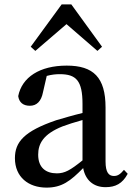

<svg xmlns="http://www.w3.org/2000/svg" viewBox="-20 -840 609 875"><path d="M283 -730 424 -608 445 -627 305 -820H261L120 -627L141 -608ZM356 -109C300 -64 275 -50 239 -50C189 -50 154 -76 154 -135C154 -185 177 -229 265 -264C286 -272 320 -283 356 -293ZM545 -66C528 -46 517 -38 499 -38C476 -38 461 -54 461 -104V-350C461 -487 406 -541 284 -541C161 -541 80 -488 63 -402C67 -373 86 -358 116 -358C147 -358 168 -378 176 -420L193 -494C215 -500 234 -502 252 -502C327 -502 356 -473 356 -366V-325C314 -315 270 -302 236 -292C90 -242 48 -193 48 -119C48 -33 110 15 192 15C262 15 301 -15 359 -74C369 -20 405 13 461 13C506 13 538 -3 562 -48Z"/></svg>

Font: Source Han Serif CN SemiBold
Style: Regular
Weight: 600
Designer: Ryoko NISHIZUKA 西塚涼子 (kana & ideographs); Frank Grießhammer (Latin, Greek & Cyrillic); Wenlong ZHANG 张文龙 (bopomofo); San
Foundry: Adobe Systems Incorporated
Version: Version 1.000;PS 1;hotconv 16.6.53;makeotf.lib2.5.65590